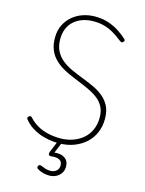

<svg xmlns="http://www.w3.org/2000/svg" viewBox="-170 -1051 1066 1415"><g transform="rotate(15 363.0 -343.0)"><path d="M355 19Q317 19 279.5 12.5Q242 6 207.5 -7Q173 -20 144 -40Q115 -60 93 -86Q84 -95 84 -101.5Q84 -108 91 -114Q98 -120 104.5 -120Q111 -120 120 -109Q148 -79 184 -59Q220 -39 263.5 -29Q307 -19 355 -19Q409 -19 453.5 -35Q498 -51 530.5 -79.5Q563 -108 581 -149.5Q599 -191 599 -241Q599 -291 580.5 -325Q562 -359 530 -383Q498 -407 458 -425.5Q418 -444 375 -461Q338 -476 302 -492Q266 -508 234.5 -529Q203 -550 179 -577Q155 -604 141.5 -640.5Q128 -677 128 -726Q128 -780 148 -821.5Q168 -863 202 -892.5Q236 -922 280.5 -937.5Q325 -953 375 -953Q431 -953 476 -938Q521 -923 557 -900Q593 -877 621 -851Q629 -844 629.5 -838.5Q630 -833 623 -826Q615 -818 609 -820Q603 -822 592 -830Q561 -855 528 -874.5Q495 -894 457 -905Q419 -916 375 -916Q327 -916 289 -902.5Q251 -889 223.5 -864Q196 -839 182 -804Q168 -769 168 -726Q168 -673 187.5 -635.5Q207 -598 239.5 -572Q272 -546 313.5 -527Q355 -508 397 -492Q441 -475 484.5 -455.5Q528 -436 563 -408Q598 -380 618.5 -340.5Q639 -301 639 -241Q639 -185 618.5 -137Q598 -89 560 -54.5Q522 -20 470 -0.5Q418 19 355 19ZM347 267Q329 267 305 261.5Q281 256 258 242Q251 237 250 231Q249 225 253 218Q257 212 262 210.5Q267 209 274 212Q291 219 309 225Q327 231 347 231Q377 231 394.5 215Q412 199 412 173Q412 145 390.5 133Q369 121 328 126Q321 127 316.5 125.5Q312 124 309 120Q305 113 306 107.5Q307 102 311 92L349 0H382L337 109L327 97Q360 89 388.5 94.5Q417 100 435 119Q453 138 453 173Q453 200 439 221.5Q425 243 401.5 255Q378 267 347 267Z"/></g></svg>

Font: Playwrite US Modern Thin
Style: Regular
Weight: 250
Designer: Veronika Burian, José Scaglione
Foundry: TypeTogether
Version: Version 1.003